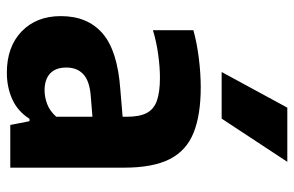

<svg xmlns="http://www.w3.org/2000/svg" viewBox="-169 -679 858 560"><g transform="rotate(90 260.0 -399.0)"><path d="M192 10Q116.5 10 71.8 -33Q27 -76 27 -147.5Q27 -225.5 77.5 -269.2Q128 -313 241.5 -321L343 -329.5L361.5 -243L258 -234.5Q216 -231 196.5 -213Q177 -195 177 -163.5Q177 -132 194.5 -116Q212 -100 243.5 -100Q263 -100 283.2 -107.5Q303.5 -115 320.5 -134V-340.5Q320.5 -377 309.5 -398Q298.5 -419 273.2 -427.8Q248 -436.5 206.5 -436.5Q176.5 -436.5 139.5 -431.5Q102.5 -426.5 68 -416V-534Q105.5 -544.5 150.2 -550Q195 -555.5 234.5 -555.5Q315.5 -555.5 367.5 -534.5Q419.5 -513.5 444.2 -464.8Q469 -416 469 -332V0H344.5L333.5 -56H326.5Q304.5 -21.5 269.5 -5.8Q234.5 10 192 10ZM190 -616.5 294 -808H452L326 -616.5Z"/></g></svg>

Font: Encode Sans SemiCondensed
Style: Bold
Weight: 700
Width: 4
Designer: Multiple Designers
Foundry: Impallari Type
Version: Version 3.002